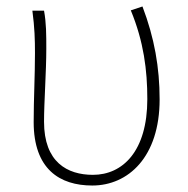

<svg xmlns="http://www.w3.org/2000/svg" viewBox="-20 -560 582 593"><path d="M265 13C376 13 473 -75 473 -253C473 -351 457 -443 420 -540L384 -528C424 -431 435 -343 435 -254C435 -93 359 -20 267 -20C188 -20 116 -59 116 -184C116 -245 123 -338 123 -409C123 -453 123 -489 116 -527H80C87 -474 88 -438 88 -396C88 -325 84 -254 84 -183C84 -38 164 13 265 13Z"/></svg>

Font: Genne Gothic ExtraLight
Style: Regular
Weight: 250
Designer: Ryoko NISHIZUKA (kana & ideographs); Paul D. Hunt (Latin, Greek & Cyrillic); Wenlong ZHANG (bopomofo); Sandoll Communica
Foundry: Adobe Systems Incorporated
Version: Version 1.004;PS 1.004;hotconv 16.6.51;makeotf.lib2.5.65220